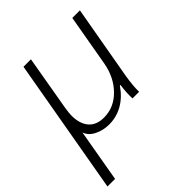

<svg xmlns="http://www.w3.org/2000/svg" viewBox="-214 -621 965 965"><g transform="rotate(-45 268.5 -138.0)"><path d="M115 -500H168L117 -205Q112 -175 112 -155Q112 -98 139.5 -65.5Q167 -33 221 -33Q292 -33 345.5 -87Q399 -141 414 -226L462 -500H516L446 -103Q436 -40 437 0H390Q388 -39 395 -91H391Q357 -41 312 -15.5Q267 10 215 10Q173 10 137.5 -7.5Q102 -25 91 -57L42 224H-12Z"/></g></svg>

Font: Sarabun ExtraLight
Style: Italic
Weight: 275
Italic angle: -10°
Designer: Suppakit Chalermlarp | Katatrad Co.,Ltd.
Foundry: Cadson Demak Co.,Ltd.
Version: Version 1.000; ttfautohint (v1.6)